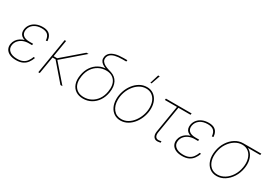

<svg xmlns="http://www.w3.org/2000/svg" viewBox="25 -1644 3596 2543"><g transform="rotate(30 1823.0 -373.0)"><path d="M210.4 9.8Q149.9 9.8 109.9 -9.8Q69.8 -29.3 52.2 -63Q34.7 -96.7 41.5 -140.1Q47.4 -175.8 66.7 -203.9Q85.9 -231.9 115.5 -251.2Q145 -270.5 182.4 -280.8Q219.7 -291 262.2 -291H300.3L296.9 -269H244.1Q200.2 -269 161.9 -253.2Q123.5 -237.3 97.7 -208Q71.8 -178.7 64.9 -138.2Q55.7 -82.5 95.9 -47.6Q136.2 -12.7 213.9 -12.7Q266.6 -12.7 301 -28.8Q335.4 -44.9 357.4 -74.5Q379.4 -104 394.5 -144.5L416 -141.1Q399.9 -96.2 374.3 -62Q348.6 -27.8 308.6 -9Q268.6 9.8 210.4 9.8ZM258.3 -269Q214.4 -269 182.1 -277.8Q149.9 -286.6 130.1 -303.5Q110.4 -320.3 102.8 -345.2Q95.2 -370.1 100.1 -402.3Q107.9 -446.8 135 -479.7Q162.1 -512.7 204.8 -531Q247.6 -549.3 302.2 -549.3Q350.1 -549.3 380.9 -534.2Q411.6 -519 428 -489.7Q444.3 -460.4 447.8 -417.5L424.8 -412.1Q420.4 -471.2 390.6 -499Q360.8 -526.9 298.8 -526.9Q226.6 -526.9 180.2 -493.7Q133.8 -460.4 123 -404.3Q114.3 -350.6 145.8 -321Q177.2 -291.5 247.6 -291.5H300.3L296.9 -269Z M660.2 -542.5 570.3 0H547.9L637.7 -542.5ZM1003.9 -542.5 679.7 -262.7H599.6L603 -285.2H671.9L971.2 -542.5ZM886.7 0 654.8 -268.6 679.7 -273.4 917 0Z M1233.4 7.8Q1167 7.8 1120.8 -22.7Q1074.7 -53.2 1055.2 -109.4Q1035.6 -165.5 1048.3 -242.2Q1061 -319.3 1099.1 -374.8Q1137.2 -430.2 1193.4 -460.2Q1249.5 -490.2 1315.9 -490.2L1365.7 -467.3Q1327.1 -477.1 1294.7 -489.3Q1262.2 -501.5 1239.5 -518.6Q1216.8 -535.6 1206.3 -558.6Q1195.8 -581.5 1200.7 -611.8Q1206.5 -647.5 1232.7 -673.3Q1258.8 -699.2 1307.9 -713.4Q1356.9 -727.5 1431.2 -727.5H1490.2L1486.3 -705.1H1427.2Q1359.4 -705.1 1315.7 -693.6Q1272 -682.1 1250 -661.1Q1228 -640.1 1223.1 -611.8Q1217.3 -577.6 1234.6 -554.9Q1252 -532.2 1280 -518.1Q1308.1 -503.9 1336.2 -495.8Q1364.3 -487.8 1380.9 -482.4Q1415 -471.2 1440.9 -450.2Q1466.8 -429.2 1482.7 -398.9Q1498.5 -368.7 1503.4 -329.3Q1508.3 -290 1500.5 -242.2Q1487.8 -165.5 1449.7 -109.4Q1411.6 -53.2 1355.7 -22.7Q1299.8 7.8 1233.4 7.8ZM1233.4 -14.6Q1293 -14.6 1344.2 -41.7Q1395.5 -68.8 1430.9 -119.9Q1466.3 -170.9 1478 -242.2Q1495.6 -349.1 1450.7 -409.4Q1405.8 -469.7 1316.4 -469.7Q1256.8 -469.7 1205.1 -442.6Q1153.3 -415.5 1117.9 -364.5Q1082.5 -313.5 1070.8 -242.2Q1053.2 -135.3 1098.4 -75Q1143.6 -14.6 1233.4 -14.6Z M1806.6 11.2Q1750.5 11.2 1708.5 -17.1Q1666.5 -45.4 1643.3 -95.2Q1620.1 -145 1620.1 -210Q1620.1 -272 1640.6 -332.5Q1661.1 -393.1 1698.5 -442.1Q1735.8 -491.2 1786.4 -520.8Q1836.9 -550.3 1897 -550.3Q1953.1 -550.3 1994.6 -522Q2036.1 -493.7 2059.3 -444.1Q2082.5 -394.5 2082.5 -329.6Q2082.5 -268.1 2062 -207.3Q2041.5 -146.5 2004.4 -97.2Q1967.3 -47.9 1916.7 -18.3Q1866.2 11.2 1806.6 11.2ZM1807.1 -11.2Q1862.3 -11.2 1908.4 -39.1Q1954.6 -66.9 1988.5 -113.3Q2022.5 -159.7 2041.3 -215.8Q2060.1 -272 2060.1 -329.1Q2060.1 -387.7 2040 -432.4Q2020 -477.1 1983.2 -502.4Q1946.3 -527.8 1896.5 -527.8Q1843.3 -527.8 1797.4 -501.2Q1751.5 -474.6 1716.6 -429Q1681.6 -383.3 1662.1 -326.9Q1642.6 -270.5 1642.6 -210.4Q1642.6 -122.1 1687.3 -66.7Q1731.9 -11.2 1807.1 -11.2ZM1902.8 -621.6 1944.3 -756.8H1968.3L1920.9 -621.6Z M2397.5 2Q2341.8 13.7 2316.2 -17.1Q2290.5 -47.9 2299.3 -103.5L2368.2 -520H2183.1L2187 -542.5H2579.6L2575.7 -520H2390.6L2321.8 -103.5Q2314.5 -55.7 2334.5 -33Q2354.5 -10.3 2397.9 -20Q2402.3 -20.5 2407.5 -21.7Q2412.6 -22.9 2417.5 -23.9L2418.5 -2Q2413.1 -1 2408 0.2Q2402.8 1.5 2397.5 2Z M2749.5 9.8Q2689 9.8 2648.9 -9.8Q2608.9 -29.3 2591.3 -63Q2573.7 -96.7 2580.6 -140.1Q2586.4 -175.8 2605.7 -203.9Q2625 -231.9 2654.5 -251.2Q2684.1 -270.5 2721.4 -280.8Q2758.8 -291 2801.3 -291H2839.4L2835.9 -269H2783.2Q2739.3 -269 2700.9 -253.2Q2662.6 -237.3 2636.7 -208Q2610.8 -178.7 2604 -138.2Q2594.7 -82.5 2635 -47.6Q2675.3 -12.7 2752.9 -12.7Q2805.7 -12.7 2840.1 -28.8Q2874.5 -44.9 2896.5 -74.5Q2918.5 -104 2933.6 -144.5L2955.1 -141.1Q2939 -96.2 2913.3 -62Q2887.7 -27.8 2847.7 -9Q2807.6 9.8 2749.5 9.8ZM2797.4 -269Q2753.4 -269 2721.2 -277.8Q2689 -286.6 2669.2 -303.5Q2649.4 -320.3 2641.8 -345.2Q2634.3 -370.1 2639.2 -402.3Q2647 -446.8 2674.1 -479.7Q2701.2 -512.7 2743.9 -531Q2786.6 -549.3 2841.3 -549.3Q2889.2 -549.3 2919.9 -534.2Q2950.7 -519 2967 -489.7Q2983.4 -460.4 2986.8 -417.5L2963.9 -412.1Q2959.5 -471.2 2929.7 -499Q2899.9 -526.9 2837.9 -526.9Q2765.6 -526.9 2719.2 -493.7Q2672.9 -460.4 2662.1 -404.3Q2653.3 -350.6 2684.8 -321Q2716.3 -291.5 2786.6 -291.5H2839.4L2835.9 -269Z M3278.3 11.2Q3213.4 11.2 3168.2 -24.9Q3123 -61 3103.8 -123.5Q3084.5 -186 3097.7 -266.1Q3110.8 -346.2 3150.9 -408.4Q3190.9 -470.7 3248 -506.6Q3305.2 -542.5 3369.6 -542.5H3645.5L3641.6 -520H3421.4H3369.6Q3312 -520 3259.5 -487.1Q3207 -454.1 3169.7 -396.7Q3132.3 -339.4 3120.1 -266.1Q3107.9 -192.4 3124 -134.5Q3140.1 -76.7 3179.9 -43.9Q3219.7 -11.2 3278.3 -11.2Q3336.4 -11.2 3388.7 -43.9Q3440.9 -76.7 3478 -134.5Q3515.1 -192.4 3527.3 -266.1Q3539.6 -339.4 3523.2 -397Q3506.8 -454.6 3467.3 -487.3Q3427.7 -520 3369.6 -520L3369.1 -538.6Q3417.5 -538.6 3455.3 -518.6Q3493.2 -498.5 3517.6 -462.2Q3542 -425.8 3550.8 -375.7Q3559.6 -325.7 3549.8 -266.1Q3536.6 -186 3496.6 -123.5Q3456.5 -61 3399.7 -24.9Q3342.8 11.2 3278.3 11.2Z"/></g></svg>

Font: Inter 16pt Thin
Style: Italic
Weight: 250
Italic angle: -9.3988°
Version: Version 4.001;git-66647c0bb